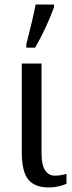

<svg xmlns="http://www.w3.org/2000/svg" viewBox="-20 -816 317 846"><path d="M76 -145V-536H163V-139Q163 -90 178.5 -66Q194 -42 222 -42Q247 -42 273 -50V-7Q261 0 239 5Q217 10 196 10Q133 10 104.5 -25Q76 -60 76 -145ZM96 -621Q124 -729 137 -796H218V-784Q185 -694 135 -606H96Z"/></svg>

Font: Noto Serif Cond
Style: Regular
Weight: 400
Width: 3
Designer: Monotype Design Team
Foundry: Monotype Imaging Inc.
Version: Version 1.001